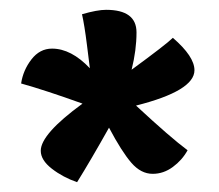

<svg xmlns="http://www.w3.org/2000/svg" viewBox="-20 -763 445 391"><path d="M258 -697Q258 -661 248 -621Q319 -673 332 -686Q376 -648 376 -620Q376 -578 257 -548Q327 -483 362 -457Q351 -437 332 -423Q313 -409 291 -409Q267 -409 247.5 -431.5Q228 -454 202 -503Q165 -437 137 -392Q108 -402 85.5 -419.5Q63 -437 63 -456Q63 -490 148 -552Q73 -579 23 -593Q27 -620 44 -642Q61 -664 86 -664Q125 -664 163 -624Q162 -632 157 -672Q152 -712 147 -734Q178 -743 196 -743Q258 -743 258 -697Z"/></svg>

Font: Overlock Black
Style: Regular
Weight: 900
Designer: Dario Muhafara
Foundry: Dario Manuel Muhafara
Version: Version 1.002